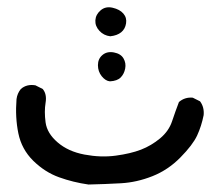

<svg xmlns="http://www.w3.org/2000/svg" viewBox="-20 -326 568 516"><path d="M217.8 169.9Q176.8 164.1 138.7 150.4Q100.6 136.7 69.3 106Q38.1 75.2 29.3 32.2Q20.5 -10.7 24.4 -59.6Q26.4 -75.2 36.1 -86.9Q51.8 -100.6 75.2 -96.7L94.7 -86.9Q106.4 -73.2 102.5 -49.8Q98.6 -26.4 102.5 2.9Q106.4 32.2 134.8 56.6Q163.1 81.1 207 89.4Q251 97.7 291 92.3Q331.1 86.9 358.9 76.2Q386.7 65.4 410.2 45.9Q433.6 26.4 442.4 0Q451.2 -26.4 460.9 -51.8Q476.6 -65.4 498 -63.5L517.6 -53.7Q529.3 -38.1 527.3 -16.6Q521.5 12.7 509.8 38.1Q498 63.5 464.8 97.2Q431.6 130.9 389.6 147.5Q347.7 164.1 305.2 166.5Q262.7 168.9 217.8 169.9ZM275.4 -107.4Q263.7 -108.4 253.4 -121.1Q243.2 -133.8 243.2 -150.9Q243.2 -168 255.4 -178.2Q267.6 -188.5 286.1 -185.1Q304.7 -181.6 312 -168.9Q319.3 -156.2 316.4 -141.6Q313.5 -127 304.2 -117.7Q294.9 -108.4 275.4 -107.4ZM276.4 -228.5Q258.8 -230.5 247.1 -243.2Q235.4 -255.9 236.3 -271.5Q237.3 -287.1 250.5 -298.3Q263.7 -309.6 282.7 -305.2Q301.8 -300.8 311.5 -289.6Q321.3 -278.3 318.8 -263.2Q316.4 -248 305.7 -239.3Q294.9 -230.5 276.4 -228.5Z"/></svg>

Font: JasonHandwriting1
Style: Regular
Weight: 400
Version: Version 1.48.20